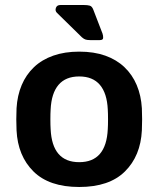

<svg xmlns="http://www.w3.org/2000/svg" viewBox="-20 -736 632 766"><path d="M296 10Q176 10 113.5 -52Q51 -114 46 -216Q45 -234 45 -260Q45 -286 46 -304Q49 -355 66.5 -396.5Q84 -438 115.5 -468Q147 -498 192.5 -514Q238 -530 296 -530Q355 -530 400 -514Q445 -498 476.5 -468Q508 -438 525.5 -396.5Q543 -355 546 -304Q547 -286 547 -260Q547 -234 546 -216Q541 -114 478.5 -52Q416 10 296 10ZM296 -89Q404 -89 410 -221Q411 -236 411 -260Q411 -284 410 -299Q407 -364 378.5 -397.5Q350 -431 296 -431Q242 -431 213.5 -397.5Q185 -364 182 -299Q181 -284 181 -260Q181 -236 182 -221Q188 -89 296 -89ZM340 -576Q329 -576 322 -578Q315 -580 307 -587L207 -685Q199 -693 203 -704.5Q207 -716 221 -716H315Q329 -716 338 -713.5Q347 -711 352 -698L389 -602Q392 -593 391.5 -584.5Q391 -576 378 -576Z"/></svg>

Font: Fz Rubik Med
Style: Regular
Weight: 500
Designer: Hubert and Fischer
Foundry: Hubert and Fischer
Version: Vit hóa bi FontZin.com